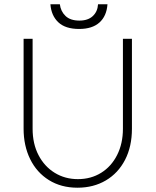

<svg xmlns="http://www.w3.org/2000/svg" viewBox="-20 -866 725 895"><path d="M90 -266V-685H132V-266Q132 -196 159.5 -143Q187 -90 235 -60.5Q283 -31 343 -31Q404 -31 451.5 -60.5Q499 -90 526 -143.5Q553 -197 553 -266V-685H595V-266Q595 -183 563 -121Q531 -59 473.5 -25Q416 9 341 9Q265 9 208 -26.5Q151 -62 120.5 -124.5Q90 -187 90 -266ZM215 -846H259Q263 -813 285.5 -791.5Q308 -770 350 -770Q390 -770 412.5 -791Q435 -812 437 -846H481Q477 -791 443.5 -761Q410 -731 349 -731Q285 -731 252 -762Q219 -793 215 -846Z"/></svg>

Font: Bellota Text Light
Style: Regular
Weight: 300
Designer: Kemie Guaida
Foundry: Kemie Guaida
Version: Version 4.001